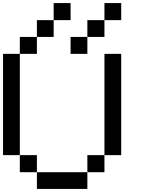

<svg xmlns="http://www.w3.org/2000/svg" viewBox="-20 -1243 929 1263"><path d="M222.7 0Q222.7 -27.3 222.7 -110.4Q250 -110.4 333 -110.4Q388.7 -110.4 554.7 -110.4Q554.7 -83 554.7 0Q471.7 0 222.7 0ZM110.4 -110.4Q110.4 -138.7 110.4 -222.7Q138.7 -222.7 222.7 -222.7Q222.7 -194.3 222.7 -110.4Q194.3 -110.4 110.4 -110.4ZM554.7 -110.4Q554.7 -138.7 554.7 -222.7Q583 -222.7 667 -222.7Q667 -194.3 667 -110.4Q638.7 -110.4 554.7 -110.4ZM0 -222.7Q0 -388.7 0 -888.7Q27.3 -888.7 110.4 -888.7Q110.4 -721.7 110.4 -222.7Q83 -222.7 0 -222.7ZM667 -222.7Q667 -388.7 667 -888.7Q694.3 -888.7 777.3 -888.7Q777.3 -721.7 777.3 -222.7Q750 -222.7 667 -222.7ZM110.4 -888.7Q110.4 -917 110.4 -1000Q138.7 -1000 222.7 -1000Q222.7 -972.7 222.7 -888.7Q194.3 -888.7 110.4 -888.7ZM444.3 -888.7Q444.3 -917 444.3 -1000Q471.7 -1000 554.7 -1000Q554.7 -972.7 554.7 -888.7Q527.3 -888.7 444.3 -888.7ZM222.7 -1000Q222.7 -1027.3 222.7 -1110.4Q250 -1110.4 333 -1110.4Q333 -1083 333 -1000Q305.7 -1000 222.7 -1000ZM554.7 -1000Q554.7 -1027.3 554.7 -1110.4Q583 -1110.4 667 -1110.4Q667 -1083 667 -1000Q638.7 -1000 554.7 -1000ZM333 -1110.4Q333 -1138.7 333 -1222.7Q360.4 -1222.7 444.3 -1222.7Q444.3 -1194.3 444.3 -1110.4Q417 -1110.4 333 -1110.4ZM667 -1110.4Q667 -1138.7 667 -1222.7Q694.3 -1222.7 777.3 -1222.7Q777.3 -1194.3 777.3 -1110.4Q750 -1110.4 667 -1110.4Z"/></svg>

Font: Ingsat TST_CRD
Style: Regular
Weight: 300
Designer: Tofik Waleny
Version: 1.0